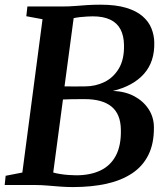

<svg xmlns="http://www.w3.org/2000/svg" viewBox="-22 -770 696 799"><path d="M281 8.5Q256 8.5 228.8 6.5Q201.5 4.5 175.2 2.2Q149 0 128 0H-2.5L1.5 -38.5L71 -52L155 -690L87.5 -702.5L92 -743H235.5Q264.5 -743 289.8 -745Q315 -747 340.5 -748.8Q366 -750.5 396.5 -750.5Q460 -750.5 503 -737.5Q546 -724.5 571.5 -702.2Q597 -680 608.2 -651.8Q619.5 -623.5 620 -593.5Q622 -513 577 -462.5Q532 -412 447.5 -391.5Q498.5 -390 536.8 -369.5Q575 -349 596.8 -315.2Q618.5 -281.5 618.5 -239.5Q619 -172.5 595.5 -125.2Q572 -78 527.5 -48.5Q483 -19 420.8 -5.2Q358.5 8.5 281 8.5ZM295 -40.5Q353.5 -40.5 395.8 -60.5Q438 -80.5 460.2 -122.5Q482.5 -164.5 481 -230.5Q480 -295.5 442 -326.5Q404 -357.5 330.5 -357.5Q298.5 -357.5 278 -357.2Q257.5 -357 240 -356L199.5 -52Q211.5 -48.5 228.8 -45.8Q246 -43 263.8 -41.8Q281.5 -40.5 295 -40.5ZM246.5 -410.5Q267 -410 288.8 -410.2Q310.5 -410.5 332 -410.5Q375.5 -410.5 412.8 -428.8Q450 -447 472.8 -485.2Q495.5 -523.5 494 -583Q493.5 -621 479.5 -647.8Q465.5 -674.5 436.8 -688.2Q408 -702 364 -702Q355 -702 340.8 -701.2Q326.5 -700.5 311.2 -698.8Q296 -697 284.5 -694.5Z"/></svg>

Font: Merriweather 48pt SemiBold
Style: Italic
Weight: 600
Italic angle: -7.8°
Designer: Eben Sorkin
Foundry: Eben Sorkin
Version: Version 2.101